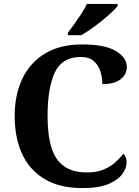

<svg xmlns="http://www.w3.org/2000/svg" viewBox="-20 -951 708 981"><path d="M401 10Q285 10 208 -36Q131 -82 93 -164.5Q55 -247 55 -358Q55 -466 94 -548.5Q133 -631 210 -677.5Q287 -724 400 -724Q515 -724 571.5 -690.5Q628 -657 628 -608Q628 -571 596 -546Q564 -521 503 -521Q503 -554 493 -586Q483 -618 459 -639Q435 -660 393 -660Q298 -660 260.5 -581.5Q223 -503 223 -358Q223 -262 242.5 -198Q262 -134 306.5 -102Q351 -70 425 -70Q474 -70 509 -84.5Q544 -99 568.5 -121Q593 -143 610 -165Q618 -159 622.5 -147Q627 -135 627 -122Q627 -94 606 -63.5Q585 -33 536 -11.5Q487 10 401 10ZM327 -784Q342 -803 360.5 -829Q379 -855 396.5 -882Q414 -909 424 -931H581V-921Q572 -908 550.5 -888Q529 -868 502 -846Q475 -824 447 -804.5Q419 -785 395 -771H327Z"/></svg>

Font: Noto Serif Vithkuqi
Style: Regular
Weight: 400
Version: Version 1.005